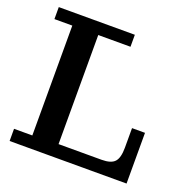

<svg xmlns="http://www.w3.org/2000/svg" viewBox="-122 -800 905 918"><g transform="rotate(20 330.0 -341.0)"><path d="M22 0V-62H115V-621H24V-682H411V-621H247V0ZM247 0V-66H617V0ZM466 -66Q514 -66 532.5 -86.5Q551 -107 551 -158V-258H617V-66Z"/></g></svg>

Font: Montagu Slab Medium
Style: Regular
Weight: 500
Version: Version 1.000